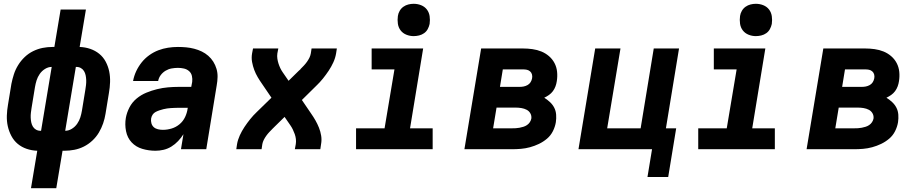

<svg xmlns="http://www.w3.org/2000/svg" viewBox="-20 -785 4840 1010"><path d="M143 205 176 8Q147 7 120.5 -2Q94 -11 73.5 -28Q53 -45 40 -69.5Q27 -94 21 -121Q15 -148 16 -177Q17 -206 22 -234L40 -344Q45 -369 53 -394Q61 -419 75.5 -442.5Q90 -466 110 -485Q130 -504 154.5 -516Q179 -528 204.5 -533Q230 -538 256 -538H266L299 -735H432L399 -538Q428 -537 454.5 -528Q481 -519 502 -502Q523 -485 536 -460.5Q549 -436 554.5 -409Q560 -382 559 -353Q558 -324 553 -296L535 -186Q531 -161 522.5 -136Q514 -111 500 -87.5Q486 -64 465.5 -45Q445 -26 421 -14Q397 -2 371 3Q345 8 319 8H309L276 205ZM323 -97Q341 -97 358 -107.5Q375 -118 386 -134Q397 -150 402.5 -167.5Q408 -185 411 -203L429 -313Q431 -325 432.5 -338Q434 -351 433.5 -364Q433 -377 430.5 -389Q428 -401 422 -411Q416 -421 405.5 -427Q395 -433 382 -433H379ZM193 -97H196L252 -433Q234 -433 217 -422.5Q200 -412 189 -396Q178 -380 172.5 -362.5Q167 -345 164 -327L146 -217Q144 -205 142.5 -192Q141 -179 141.5 -166Q142 -153 144.5 -141Q147 -129 153 -119Q159 -109 169.5 -103Q180 -97 193 -97Z M798 8Q762 8 728.5 -2Q695 -12 672.5 -36Q650 -60 643 -95Q636 -130 642 -165Q647 -193 661 -220Q675 -247 698.5 -266.5Q722 -286 750 -297.5Q778 -309 806.5 -316Q835 -323 863.5 -325.5Q892 -328 920 -328H986L991 -354Q993 -370 989.5 -385.5Q986 -401 974.5 -411Q963 -421 947.5 -424.5Q932 -428 916 -428Q900 -428 883 -425Q866 -422 851 -413Q836 -404 825.5 -390Q815 -376 812 -359H680Q685 -386 696.5 -410.5Q708 -435 725 -456.5Q742 -478 765 -494.5Q788 -511 813 -520.5Q838 -530 864 -534Q890 -538 916 -538Q938 -538 959.5 -536Q981 -534 1002 -528.5Q1023 -523 1041.5 -514Q1060 -505 1075.5 -491.5Q1091 -478 1102 -460.5Q1113 -443 1119 -422.5Q1125 -402 1124.5 -380Q1124 -358 1120 -336L1065 0H932L945 -79Q933 -60 917 -43Q901 -26 881.5 -14Q862 -2 840.5 3Q819 8 798 8ZM837 -102Q860 -102 883 -109Q906 -116 924.5 -131.5Q943 -147 953.5 -169Q964 -191 967 -214L968 -218H920Q910 -218 899.5 -217.5Q889 -217 879 -216.5Q869 -216 859 -214.5Q849 -213 839 -210.5Q829 -208 818.5 -204.5Q808 -201 798.5 -196Q789 -191 783 -182Q777 -173 775 -162Q773 -149 776.5 -136.5Q780 -124 789 -116Q798 -108 811 -105Q824 -102 837 -102Z M1223 0 1227 -27Q1231 -50 1241.5 -73Q1252 -96 1266 -117Q1280 -138 1296 -158Q1312 -178 1331 -196L1408 -271L1359 -343Q1347 -360 1336 -378.5Q1325 -397 1317.5 -417Q1310 -437 1306 -459Q1302 -481 1306 -504L1311 -530H1444L1439 -504Q1437 -490 1439 -476.5Q1441 -463 1445 -450.5Q1449 -438 1454.5 -426.5Q1460 -415 1467 -405L1498 -360L1552 -413Q1554 -415 1556.5 -417Q1559 -419 1561 -421V-422Q1570 -431 1578.5 -440Q1587 -449 1594.5 -459.5Q1602 -470 1607.5 -481Q1613 -492 1615 -504L1619 -530H1752L1748 -504Q1744 -480 1733.5 -457Q1723 -434 1709 -413Q1695 -392 1679 -372Q1663 -352 1644 -334L1568 -259L1617 -187Q1629 -170 1639.5 -151.5Q1650 -133 1658 -113Q1666 -93 1669.5 -71Q1673 -49 1669 -27L1665 0H1531L1536 -27Q1538 -40 1536.5 -53.5Q1535 -67 1530.5 -79.5Q1526 -92 1520.5 -103.5Q1515 -115 1508 -125L1477 -170L1423 -117Q1421 -115 1419 -113Q1417 -111 1415 -109H1414V-108Q1405 -99 1396.5 -90Q1388 -81 1380.5 -70.5Q1373 -60 1367.5 -49Q1362 -38 1360 -27L1356 0Z M1853 0V-110H2003L2055 -420H1935V-530H2206L2137 -110H2256V0ZM2156 -595Q2136 -595 2117.5 -602.5Q2099 -610 2087.5 -625Q2076 -640 2073 -660Q2070 -680 2073 -701Q2075 -715 2082.5 -728Q2090 -741 2102 -749.5Q2114 -758 2128 -761.5Q2142 -765 2156 -765Q2177 -765 2195.5 -757.5Q2214 -750 2225.5 -735Q2237 -720 2240 -700Q2243 -680 2240 -659Q2237 -645 2230 -632Q2223 -619 2211 -610.5Q2199 -602 2184.5 -598.5Q2170 -595 2156 -595Z M2423 0 2511 -530H2731Q2756 -530 2781 -526.5Q2806 -523 2828 -514Q2850 -505 2868 -489.5Q2886 -474 2897 -453Q2908 -432 2910.5 -407.5Q2913 -383 2909 -358Q2907 -344 2902 -330.5Q2897 -317 2888.5 -305.5Q2880 -294 2868 -285.5Q2856 -277 2843 -271Q2859 -261 2873 -248Q2887 -235 2895.5 -218.5Q2904 -202 2905.5 -182Q2907 -162 2904 -142Q2900 -118 2888.5 -95Q2877 -72 2857.5 -55.5Q2838 -39 2815 -28Q2792 -17 2768 -10.5Q2744 -4 2720 -2Q2696 0 2673 0ZM2713 -328Q2724 -328 2734.5 -330Q2745 -332 2755 -337.5Q2765 -343 2771 -352.5Q2777 -362 2779 -373Q2781 -383 2778.5 -393Q2776 -403 2768.5 -409.5Q2761 -416 2751.5 -418Q2742 -420 2731 -420H2625L2610 -328ZM2673 -110Q2683 -110 2693 -110.5Q2703 -111 2713 -113Q2723 -115 2733 -118Q2743 -121 2752 -127Q2761 -133 2767 -142Q2773 -151 2775 -161Q2777 -176 2770 -188.5Q2763 -201 2750.5 -207.5Q2738 -214 2723 -216.5Q2708 -219 2693 -219H2592L2574 -110Z M3386 146 3410 0H3023L3111 -530H3244L3174 -110H3350L3419 -530H3552L3483 -110H3537L3495 146Z M3653 0V-110H3803L3855 -420H3735V-530H4006L3937 -110H4056V0ZM3956 -595Q3936 -595 3917.5 -602.5Q3899 -610 3887.5 -625Q3876 -640 3873 -660Q3870 -680 3873 -701Q3875 -715 3882.5 -728Q3890 -741 3902 -749.5Q3914 -758 3928 -761.5Q3942 -765 3956 -765Q3977 -765 3995.5 -757.5Q4014 -750 4025.5 -735Q4037 -720 4040 -700Q4043 -680 4040 -659Q4037 -645 4030 -632Q4023 -619 4011 -610.5Q3999 -602 3984.5 -598.5Q3970 -595 3956 -595Z M4223 0 4311 -530H4531Q4556 -530 4581 -526.5Q4606 -523 4628 -514Q4650 -505 4668 -489.5Q4686 -474 4697 -453Q4708 -432 4710.5 -407.5Q4713 -383 4709 -358Q4707 -344 4702 -330.5Q4697 -317 4688.5 -305.5Q4680 -294 4668 -285.5Q4656 -277 4643 -271Q4659 -261 4673 -248Q4687 -235 4695.5 -218.5Q4704 -202 4705.5 -182Q4707 -162 4704 -142Q4700 -118 4688.5 -95Q4677 -72 4657.5 -55.5Q4638 -39 4615 -28Q4592 -17 4568 -10.5Q4544 -4 4520 -2Q4496 0 4473 0ZM4513 -328Q4524 -328 4534.5 -330Q4545 -332 4555 -337.5Q4565 -343 4571 -352.5Q4577 -362 4579 -373Q4581 -383 4578.5 -393Q4576 -403 4568.5 -409.5Q4561 -416 4551.5 -418Q4542 -420 4531 -420H4425L4410 -328ZM4473 -110Q4483 -110 4493 -110.5Q4503 -111 4513 -113Q4523 -115 4533 -118Q4543 -121 4552 -127Q4561 -133 4567 -142Q4573 -151 4575 -161Q4577 -176 4570 -188.5Q4563 -201 4550.5 -207.5Q4538 -214 4523 -216.5Q4508 -219 4493 -219H4392L4374 -110Z"/></svg>

Font: Iosevka Curly XBdExObl
Style: Regular
Weight: 800
Width: 7
Italic angle: -9°
Monospace: yes
Designer: Belleve Invis
Foundry: Belleve Invis
Version: Version 11.1.0; ttfautohint (v1.8.3)